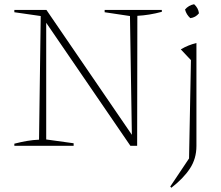

<svg xmlns="http://www.w3.org/2000/svg" viewBox="-20 -691 1047 910"><path d="M476 -644H747V-635Q688 -619 631 -616L630 0H598L199 -583V-30L329 -12V0H48V-10Q79 -18 108 -23Q137 -28 165 -29L173 -615L48 -633V-644H200L605 -52L596 -615L476 -633ZM792 199 787 193 876 60 885 -406 837 -457Q872 -478 911 -487V1Q911 61 880 108Q849 155 792 199ZM900 -671Q920 -653 923 -628Q907 -608 882 -605Q863 -622 857 -646Q874 -666 900 -671Z"/></svg>

Font: Piazzolla SC Thin
Style: Regular
Weight: 100
Designer: Juan Pablo del Peral
Foundry: Huerta Tipografica
Version: Version 1.330